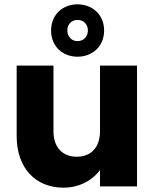

<svg xmlns="http://www.w3.org/2000/svg" viewBox="-20 -861 714 887"><path d="M57 -558V-232C57 -85 144 6 273 6C345 6 407 -27 442 -76V0H613V-558H442V-255C442 -180 401 -137 334 -137C269 -137 227 -180 227 -255V-558ZM216 -720C216 -647 269 -599 338 -599C407 -599 461 -647 461 -720C461 -793 407 -841 338 -841C269 -841 216 -793 216 -720ZM291 -720C291 -749 311 -769 338 -769C366 -769 386 -749 386 -720C386 -692 366 -671 338 -671C311 -671 291 -692 291 -720Z"/></svg>

Font: Poppins
Style: Bold
Weight: 700
Designer: Ninad Kale (Devanagari), Jonny Pinhorn (Latin)
Foundry: Indian Type Foundry
Version: 4.004